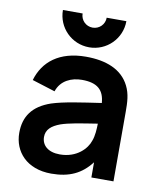

<svg xmlns="http://www.w3.org/2000/svg" viewBox="-85 -819 747 903"><g transform="rotate(10 288.0 -368.0)"><path d="M293.5 -601C377 -601 445 -668.5 445 -752.5H351C351 -720.5 325.5 -695 293.5 -695C261.5 -695 236 -720.5 236 -752.5H142C142 -668.5 209.5 -601 293.5 -601ZM495.5 -454.5C460 -526 383.5 -555 287.5 -555C160.5 -555 86 -494.5 59.5 -403.5L169.5 -369C187.5 -424 239 -444.5 287.5 -444.5C361 -444.5 393.5 -415.5 398 -353.5C303.5 -339.5 220 -328 163 -309.5C77.5 -280 40 -226.5 40 -148C40 -59 103.5 15 221 15C307 15 364.5 -12.5 410.5 -72.5V0H516V-331.5C516 -378 514.5 -416.5 495.5 -454.5ZM384.5 -170.5C372.5 -133 327 -81 245 -81C188 -81 158 -110 158 -149.5C158 -184.5 182 -205 223.5 -220.5C261.5 -233.5 310.5 -241 396.5 -254.5C396 -229.5 394.5 -195 384.5 -170.5Z"/></g></svg>

Font: Hauora
Style: Bold
Weight: 700
Designer: Wayne Shih
Foundry: WCYS
Version: Version 1.001;hotconv 1.0.109;makeotfexe 2.5.65596